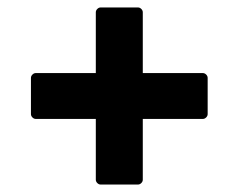

<svg xmlns="http://www.w3.org/2000/svg" viewBox="-20 -584 640 515"><path d="M250 -89Q245 -89 241 -93Q237 -97 237 -102V-265H76Q71 -265 67 -269Q63 -273 63 -278V-375Q63 -380 67 -384Q71 -388 76 -388H237V-551Q237 -556 241 -560Q245 -564 250 -564H350Q355 -564 359 -560Q363 -556 363 -551V-388H524Q529 -388 533 -384Q537 -380 537 -375V-278Q537 -273 533 -269Q529 -265 524 -265H363V-102Q363 -97 359 -93Q355 -89 350 -89Z"/></svg>

Font: LINE Seed Sans KR Bold
Style: Regular
Weight: 700
Designer: LINE BX Design & Sandoll Inc & Dalton Maag Ltd
Foundry: Sandoll Inc.
Version: Version 1.000